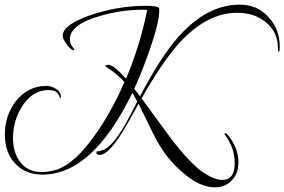

<svg xmlns="http://www.w3.org/2000/svg" viewBox="-20 -609 1225 827"><path d="M906 198Q840 198 768 135Q735 107 706.5 72.5Q678 38 656 -3Q635 -42 616 -82Q597 -122 577 -162L534 -85Q454 58 410 58Q395 58 395 48Q395 43 400 43Q421 40 434 32Q469 12 512 -61Q520 -73 534.5 -100.5Q549 -128 571 -171Q566 -182 560.5 -191.5Q555 -201 550 -209Q379 143 163 143Q89 143 45 95Q1 48 1 -30Q1 -111 48 -173Q101 -239 179 -239Q202 -239 221 -226Q242 -215 242 -192Q242 -187 239 -185Q236 -197 230 -204Q220 -221 189 -221Q119 -221 75 -150Q36 -89 36 -15Q36 48 66 87Q98 132 160 132Q189 132 220 123Q303 98 396 -37Q464 -135 516 -256Q500 -273 481.5 -289Q463 -305 441 -318Q438 -320 433 -325Q438 -330 446 -330Q469 -330 523 -270Q552 -339 575 -413Q598 -487 614 -566Q608 -567 602.5 -567Q597 -567 591 -567Q549 -567 503.5 -560.5Q458 -554 410 -540Q281 -503 281 -440Q281 -423 291 -409Q296 -402 298.5 -398.5Q301 -395 301 -395Q301 -393 298 -393Q286 -393 269 -416Q250 -441 250 -455Q250 -500 359 -540Q483 -584 607 -584Q651 -584 663 -577Q666 -576 666 -564Q666 -512 624 -392Q608 -346 591.5 -304.5Q575 -263 558 -226Q564 -219 570.5 -211Q577 -203 583 -194Q673 -366 750 -452Q872 -589 1013 -589Q1088 -589 1136 -536Q1185 -484 1185 -407Q1185 -386 1180 -386Q1177 -386 1177 -403Q1177 -472 1123 -515Q1098 -535 1067.5 -544.5Q1037 -554 1001 -554Q873 -554 754 -426Q717 -385 676 -325Q635 -265 590 -185Q621 -143 652 -100.5Q683 -58 714 -16Q758 42 792.5 78Q827 114 851 131Q903 166 937 166Q991 166 991 94Q991 29 950 -27Q947 -30 947 -32Q947 -35 950 -35Q956 -35 960 -29Q1007 27 1007 90Q1007 138 979 167Q951 198 906 198Z"/></svg>

Font: Ruthie
Style: Regular
Weight: 400
Designer: Robert E. Leuschke
Foundry: Robert E. Leuschke
Version: Version 1.012